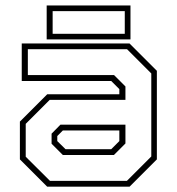

<svg xmlns="http://www.w3.org/2000/svg" viewBox="-20 -704 666 724"><path d="M158 0 55 -103V-245.5L158 -348.5H430V-368L399.5 -398.5H62V-540H468.5L571.5 -437V-103L468.5 0ZM217 -119.5 174.5 -162V-200L208 -234H453V-163L409.5 -119.5ZM168.5 -22H458.5L550.5 -114V-427L459 -518.5H85V-421H410L453 -378V-327.5H167.5L77 -237V-113ZM227 -141.5H399.5L430 -172V-212H217L196 -191V-172ZM156 -555.5V-683.5H472V-555.5ZM178.5 -576.5H450.5V-662H178.5Z"/></svg>

Font: Tourney Thin ExtraLight
Style: Regular
Weight: 250
Version: Version 1.015